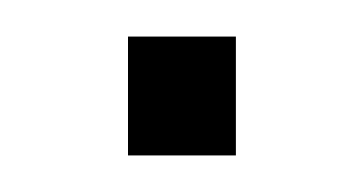

<svg xmlns="http://www.w3.org/2000/svg" viewBox="-20 -344 199 105"><path d="M50 -259V-324H109V-259Z"/></svg>

Font: Geist Thin
Style: Regular
Weight: 400
Designer: Basement.studio, Andrés Briganti, Mateo Zaragoza
Foundry: Basement.studio, Vercel, Andrés Briganti, Guido Ferreyra, Mateo Zaragoza
Version: Version 1.401